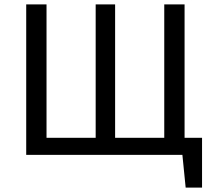

<svg xmlns="http://www.w3.org/2000/svg" viewBox="-20 -709 965 879"><path d="M815 0 830 150H905V-78H825V-689H732V-78H507V-689H418V-78H193V-689H100V0Z"/></svg>

Font: FiraGO Unicode
Style: Regular
Weight: 400
Designer: bBox Type
Foundry: bBox Type GmbH
Version: Version 1.001;PS 001.001;hotconv 1.0.88;makeotf.lib2.5.64775